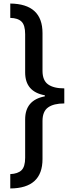

<svg xmlns="http://www.w3.org/2000/svg" viewBox="-20 -871 411 1084"><path d="M38 -851Q220 -849 220 -684V-471Q220 -417 251.5 -394.5Q283 -372 343 -372V-287Q283 -287 251.5 -264.5Q220 -242 220 -188V27Q220 192 38 193V112Q81 110 101.5 90Q122 70 122 20V-197Q122 -306 233 -327V-333Q122 -353 122 -462V-678Q122 -729 101.5 -749Q81 -769 38 -770Z"/></svg>

Font: Noto Sans Tamil UI SemiCondensed Medium
Style: Regular
Weight: 500
Width: 4
Designer: Jelle Bosma - Monotype Design Team
Foundry: Monotype Imaging Inc.
Version: Version 2.004; ttfautohint (v1.8.4.7-5d5b)